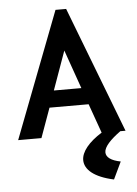

<svg xmlns="http://www.w3.org/2000/svg" viewBox="-58 -673 679 953"><g transform="rotate(-5 281.5 -196.0)"><path d="M512 150C465 141 440 123 440 98C440 71 472 37 523 0H549L308 -628H255L14 0H130L183 -147H378L430 -1C364 40 327 86 327 127C327 174 373 215 471 236ZM281 -423 349 -230H212Z"/></g></svg>

Font: Inconsolata SemiExpanded
Style: Bold
Weight: 700
Width: 6
Monospace: yes
Designer: Raph Levien, Cyreal, Brenton Simpson
Foundry: Raph Levien, Cyreal, Google
Version: Version 3.100